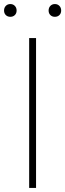

<svg xmlns="http://www.w3.org/2000/svg" viewBox="-49 -928 322 948"><path d="M95 0V-740H129V0ZM-29 -876Q-29 -890 -20.2 -899Q-11.5 -908 2 -908Q15.5 -908 24.2 -899Q33 -890 33 -876Q33 -862 24.2 -853.5Q15.5 -845 2 -845Q-11.5 -845 -20.2 -853.5Q-29 -862 -29 -876ZM191 -876Q191 -890 199.8 -899Q208.5 -908 222 -908Q235.5 -908 244.2 -899Q253 -890 253 -876Q253 -862 244.2 -853.5Q235.5 -845 222 -845Q208.5 -845 199.8 -853.5Q191 -862 191 -876Z"/></svg>

Font: Encode Sans Thin
Style: Regular
Weight: 250
Designer: Multiple Designers
Foundry: Impallari Type
Version: Version 2.000